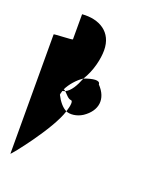

<svg xmlns="http://www.w3.org/2000/svg" viewBox="-138 -784 765 918"><g transform="rotate(20 244.0 -324.5)"><path d="M25 -559 26 48C26 54 178 -135 208 -234C187 -244 167 -268 152 -298C152 -305 155 -311 157 -319C162 -320 165 -321 170 -323C166 -326 164 -328 160 -328C174 -358 203 -391 231 -409C264 -461 278 -526 278 -569C278 -662 207 -703 120 -696V-568C120 -564 25 -562 25 -559ZM170 -323C181 -313 196 -292 210 -292C221 -292 219 -268 208 -234C228 -225 263 -228 292 -247C354 -289 364 -352 310 -408C310 -430 274 -425 231 -409C215 -368 196 -335 170 -323Z"/></g></svg>

Font: Ampere
Style: UltCnd
Weight: 400
Version: Version 1